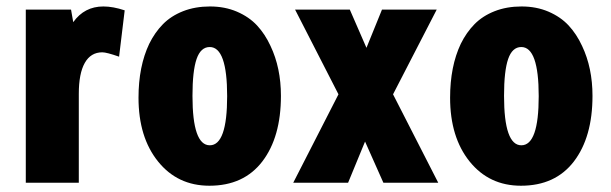

<svg xmlns="http://www.w3.org/2000/svg" viewBox="-20 -574 1919 603"><path d="M304.7 -553.7Q335 -553.7 371.6 -541.5L354 -396Q314.9 -409.7 301.3 -409.7Q265.1 -409.7 246.3 -376.5Q227.5 -343.3 227.5 -279.3V0H61V-543.9H203.1L210 -504.4Q245.1 -553.7 304.7 -553.7Z M829.6 -429.7Q862.3 -360.8 862.3 -272.9Q862.3 -143.6 804 -67.1Q745.6 9.3 637.7 9.3Q537.6 9.3 476.3 -66.9Q415 -143.1 415 -267.1Q415 -365.7 448.7 -436.5Q466.3 -472.2 491.7 -498Q517.1 -523.9 554.9 -538.8Q592.8 -553.7 639.4 -553.7Q686 -553.7 724.1 -537.4Q762.2 -521 787.4 -493.9Q812.5 -466.8 829.6 -429.7ZM638.7 -426.3Q610.4 -426.3 597.4 -388.7Q584.5 -351.1 584.5 -272.9Q584.5 -117.7 638.9 -117.7Q693.4 -117.7 693.4 -272Q693.4 -426.3 638.7 -426.3Z M1214.4 -277.8 1356.4 0H1184.1L1126.5 -129.4L1073.2 0H900.9L1043 -277.8Q945.8 -467.8 906.7 -543.9H1078.6L1130.9 -423.8L1179.7 -543.9H1351.6Z M1808.1 -429.7Q1840.8 -360.8 1840.8 -272.9Q1840.8 -143.6 1782.5 -67.1Q1724.1 9.3 1616.2 9.3Q1516.1 9.3 1454.8 -66.9Q1393.6 -143.1 1393.6 -267.1Q1393.6 -365.7 1427.2 -436.5Q1444.8 -472.2 1470.2 -498Q1495.6 -523.9 1533.4 -538.8Q1571.3 -553.7 1617.9 -553.7Q1664.6 -553.7 1702.6 -537.4Q1740.7 -521 1765.9 -493.9Q1791 -466.8 1808.1 -429.7ZM1617.2 -426.3Q1588.9 -426.3 1575.9 -388.7Q1563 -351.1 1563 -272.9Q1563 -117.7 1617.4 -117.7Q1671.9 -117.7 1671.9 -272Q1671.9 -426.3 1617.2 -426.3Z"/></svg>

Font: Open Sans Hebrew Condensed Extra Bold
Style: Regular
Weight: 800
Width: 3
Foundry: Ascender Corporation, Yanek Iontef
Version: Version 2.001;PS 002.001;hotconv 1.0.70;makeotf.lib2.5.58329